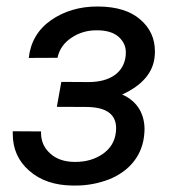

<svg xmlns="http://www.w3.org/2000/svg" viewBox="-20 -558 538 587"><path d="M167.5 -307.6 153.8 -231.4 244.1 -231C304.7 -230.5 335 -209 335 -166C335 -161.1 334.5 -156.7 334 -151.9C330.6 -124.5 316.9 -103 293.5 -86.9C270 -70.8 242.2 -63 210.4 -63C209 -63 208 -63 206.5 -63C175.8 -63.5 150.9 -72.3 132.8 -89.4C114.3 -106 105.5 -127 105.5 -151.4C105.5 -152.8 105.5 -154.3 105.5 -156.2L19 -156.7C19 -154.3 19 -151.4 19 -148.9C19 -103 35.6 -65.4 69.3 -36.1C103 -6.3 147.5 8.8 202.6 9.3C205.6 9.3 208 9.3 210.9 9.3C246.6 9.3 280.3 2.9 312.5 -9.3C376.5 -34.7 417.5 -84.5 421.4 -152.3C421.4 -155.8 421.9 -159.2 421.9 -162.1C421.9 -207 402.3 -247.6 353.5 -269C416.5 -297.9 449.7 -337.9 453.1 -388.7C453.6 -393.1 453.6 -397 453.6 -401.4C453.6 -440.4 438.5 -473.1 408.7 -498.5C378.9 -524.4 336.4 -537.6 281.2 -538.1C279.8 -538.1 278.8 -538.1 277.3 -538.1C223.1 -538.1 175.8 -523.9 135.7 -496.1C95.7 -467.8 73.2 -429.2 67.9 -380.9L155.8 -381.3C161.1 -406.7 175.3 -427.2 198.2 -442.4C220.7 -457.5 246.1 -465.3 273.9 -465.3C274.9 -465.3 276.4 -465.3 277.3 -465.3C306.2 -465.3 327.6 -458.5 342.8 -445.3C357.4 -432.1 364.7 -416.5 364.7 -397.9C364.7 -394.5 364.7 -391.1 364.3 -387.7C358.9 -336.4 316.9 -307.1 250.5 -307.1Z"/></svg>

Font: Roboto
Style: Italic
Weight: 400
Italic angle: -12°
Designer: Google
Version: Version 2.137; 2017